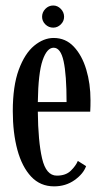

<svg xmlns="http://www.w3.org/2000/svg" viewBox="-20 -667 378 698"><path d="M176.5 10.5Q126.5 10.5 93.2 -25Q60 -60.5 43.2 -122.2Q26.5 -184 26.5 -263Q26.5 -354.5 48.2 -413.5Q70 -472.5 104.2 -500.8Q138.5 -529 175 -529Q218.5 -529 248.2 -497.5Q278 -466 293.5 -414.5Q309 -363 309 -302.5Q309 -292 308.8 -281.8Q308.5 -271.5 308 -261H117.5Q118.5 -153.5 133 -91Q147.5 -28.5 186.5 -28.5Q219 -28.5 237.2 -46.2Q255.5 -64 263 -82L293 -63Q283 -35 251 -12.2Q219 10.5 176.5 10.5ZM175 -493.5Q150.5 -493.5 134.8 -447.5Q119 -401.5 117.5 -296H222Q222 -395.5 211.2 -444.5Q200.5 -493.5 175 -493.5ZM173.5 -566.5Q157 -566.5 145 -578.2Q133 -590 133 -606Q133 -622.5 145 -634.8Q157 -647 173.5 -647Q189 -647 201 -634.8Q213 -622.5 213 -606Q213 -590 201 -578.2Q189 -566.5 173.5 -566.5Z"/></svg>

Font: Imbue 10pt Medium
Style: Regular
Weight: 500
Designer: Tyler Finck
Foundry: Etcetera Type Company
Version: Version 1.102; ttfautohint (v1.8.3)